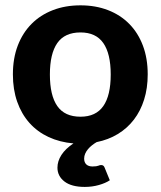

<svg xmlns="http://www.w3.org/2000/svg" viewBox="-20 -544 617 737"><path d="M171.5 -258Q171.5 -177.5 200 -136.8Q228.5 -96 289 -96Q348 -96 376.5 -136.8Q405 -177.5 405 -258Q405 -338 376.5 -378.8Q348 -419.5 289 -419.5Q228.5 -419.5 200 -378.8Q171.5 -338 171.5 -258ZM401.5 148Q385 159 359.5 166.2Q334 173.5 305.5 173.5Q254.5 173.5 227.5 152.8Q200.5 132 200.5 99.5Q200.5 74.5 215.8 50.8Q231 27 262 6.5Q209.5 2 166.5 -18Q123.5 -38 93 -72.2Q62.5 -106.5 46 -153.5Q29.5 -200.5 29.5 -258.5Q29.5 -320 48.2 -369Q67 -418 101 -452.2Q135 -486.5 182.8 -505Q230.5 -523.5 289 -523.5Q347 -523.5 394.8 -505Q442.5 -486.5 476.2 -452.2Q510 -418 528.5 -369Q547 -320 547 -258.5Q547 -205.5 533.2 -161.8Q519.5 -118 494 -84.8Q468.5 -51.5 432.2 -29.5Q396 -7.5 351 1.5Q341.5 7 333 13.8Q324.5 20.5 317.8 28.5Q311 36.5 307 45.8Q303 55 303 65Q303 79 311.2 87Q319.5 95 335 95Q343.5 95 348.8 94.2Q354 93.5 357.2 92.2Q360.5 91 363 90.2Q365.5 89.5 368 89.5Q377.5 89.5 381 98Z"/></svg>

Font: Lato 2
Style: Regular
Weight: 800
Designer: Lukasz Dziedzic with Adam Twardoch and Botio Nikoltchev
Foundry: tyPoland Lukasz Dziedzic
Version: Version 2.015; 2015-08-06; http://www.latofonts.com/